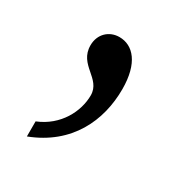

<svg xmlns="http://www.w3.org/2000/svg" viewBox="-78 -154 339 364"><g transform="rotate(30 92.0 28.5)"><path d="M27 121V154C108 123 139 55 139 -14C139 -71 115 -97 85 -97C63 -97 45 -81 45 -56C45 -13 93 -11 93 26C93 61 72 103 27 121Z"/></g></svg>

Font: Noto Serif Lao ExtraCondensed Light
Style: Regular
Weight: 300
Width: 2
Designer: Monotype Design Team
Foundry: Monotype Imaging Inc.
Version: Version 2.003